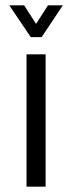

<svg xmlns="http://www.w3.org/2000/svg" viewBox="-20 -704 272 724"><path d="M80 0V-499H152V0ZM96 -564 15 -684H71L116 -614L161 -684H217L137 -564Z"/></svg>

Font: Maven Pro VF Beta
Style: Regular
Weight: 400
Designer: Joe Prince
Foundry: Joe Prince
Version: Version 2.002